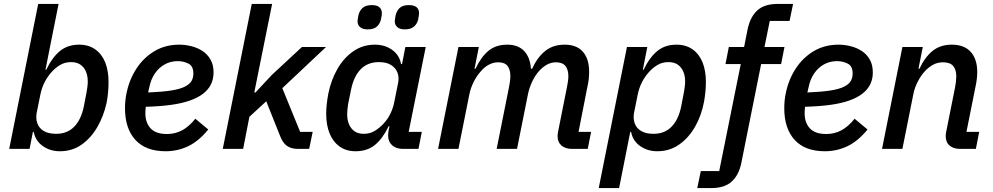

<svg xmlns="http://www.w3.org/2000/svg" viewBox="-20 -760 5070 980"><path d="M27 0 175 -740H279L212 -404H216Q247 -468 286.5 -500Q326 -532 384 -532Q432 -532 466 -508Q500 -484 517 -441.5Q534 -399 534 -341Q534 -314 531.5 -287.5Q529 -261 524 -235Q509 -167 476.5 -111Q444 -55 396 -21.5Q348 12 286 12Q236 12 198.5 -14.5Q161 -41 152 -87H148L131 0ZM267 -77Q323 -77 358.5 -113Q394 -149 408 -217L422 -290Q424 -302 426 -316.5Q428 -331 428 -344Q428 -373 418.5 -395Q409 -417 390.5 -430Q372 -443 343 -443Q312 -443 288 -429Q264 -415 244 -393Q223 -370 208 -341Q193 -312 186 -277L167 -183Q162 -154 171 -129.5Q180 -105 204 -91Q228 -77 267 -77Z M825 12Q724 12 671 -46Q618 -104 618 -208Q618 -228 620 -247.5Q622 -267 626 -285Q640 -354 676.5 -410Q713 -466 768.5 -499Q824 -532 895 -532Q926 -532 957.5 -524Q989 -516 1014 -499.5Q1039 -483 1054.5 -456Q1070 -429 1070 -390Q1070 -357 1057 -330Q1044 -303 1017 -282Q990 -261 948.5 -246.5Q907 -232 851.5 -224.5Q796 -217 724 -215Q723 -206 722.5 -197Q722 -188 722 -182Q722 -134 748.5 -105Q775 -76 832 -76Q875 -76 910 -95Q945 -114 977 -154L1043 -99Q994 -39 940 -13.5Q886 12 825 12ZM887 -448Q851 -448 821 -431.5Q791 -415 770.5 -385Q750 -355 742 -314L736 -288Q808 -291 853 -298Q898 -305 923 -317.5Q948 -330 957.5 -346.5Q967 -363 967 -385Q967 -423 941.5 -435.5Q916 -448 887 -448Z M1117 0 1265 -740H1369L1297 -383L1278 -288H1284L1367 -377L1521 -520H1644L1421 -310L1512 -87H1576L1558 0H1501Q1466 0 1444.5 -15.5Q1423 -31 1410 -65L1339 -243L1253 -164L1221 0Z M2116 0H2037Q2002 0 1981.5 -18.5Q1961 -37 1961 -68Q1961 -75 1962 -83Q1963 -91 1964 -97L1968 -116H1964Q1933 -52 1893.5 -20Q1854 12 1795 12Q1747 12 1713.5 -12Q1680 -36 1662.5 -78.5Q1645 -121 1645 -179Q1645 -205 1648 -231Q1651 -257 1656 -283Q1670 -352 1702.5 -408.5Q1735 -465 1783.5 -498.5Q1832 -532 1894 -532Q1944 -532 1981.5 -505.5Q2019 -479 2027 -433H2032L2049 -520H2153L2066 -87H2133ZM1836 -77Q1868 -77 1892 -91.5Q1916 -106 1936 -127Q1958 -150 1972.5 -179.5Q1987 -209 1993 -242L2012 -337Q2018 -366 2008.5 -390Q1999 -414 1975.5 -428.5Q1952 -443 1914 -443Q1857 -443 1821.5 -407Q1786 -371 1772 -303L1757 -230Q1755 -218 1753.5 -203Q1752 -188 1752 -176Q1752 -148 1761.5 -125.5Q1771 -103 1789.5 -90Q1808 -77 1836 -77ZM1857 -610Q1831 -610 1818 -621.5Q1805 -633 1805 -651Q1805 -655 1806 -661.5Q1807 -668 1809 -680Q1814 -704 1830 -719Q1846 -734 1878 -734Q1904 -734 1916.5 -723Q1929 -712 1929 -693Q1929 -689 1928.5 -682.5Q1928 -676 1925 -664Q1921 -641 1905 -625.5Q1889 -610 1857 -610ZM2046 -610Q2021 -610 2008 -621.5Q1995 -633 1995 -651Q1995 -655 1996 -661.5Q1997 -668 1999 -680Q2004 -704 2019.5 -719Q2035 -734 2067 -734Q2094 -734 2106.5 -723Q2119 -712 2119 -693Q2119 -689 2118 -682.5Q2117 -676 2115 -664Q2111 -641 2094.5 -625.5Q2078 -610 2046 -610Z M2320 0H2216L2320 -520H2424L2402 -409H2407Q2435 -469 2473 -500.5Q2511 -532 2569 -532Q2625 -532 2655.5 -499.5Q2686 -467 2690 -409H2696Q2723 -468 2763 -500Q2803 -532 2862 -532Q2924 -532 2955.5 -495.5Q2987 -459 2987 -394Q2987 -375 2985 -356Q2983 -337 2978 -316L2933 -87H2997L2980 0H2900Q2866 0 2846 -17Q2826 -34 2826 -65Q2826 -72 2827 -78.5Q2828 -85 2829 -90L2874 -316Q2877 -331 2879 -345Q2881 -359 2881 -371Q2881 -405 2866 -423.5Q2851 -442 2817 -442Q2794 -442 2772.5 -430.5Q2751 -419 2732 -398Q2711 -375 2696 -342.5Q2681 -310 2675 -280L2619 0H2515L2578 -315Q2581 -330 2583 -344.5Q2585 -359 2585 -372Q2585 -405 2570.5 -423.5Q2556 -442 2523 -442Q2498 -442 2475.5 -430Q2453 -418 2436 -398Q2413 -373 2397.5 -341.5Q2382 -310 2376 -280Z M3036 200 3180 -520H3284L3261 -404H3265Q3296 -468 3335.5 -500Q3375 -532 3433 -532Q3481 -532 3515 -508Q3549 -484 3566 -441.5Q3583 -399 3583 -341Q3583 -317 3580.5 -292Q3578 -267 3574 -243Q3561 -172 3528.5 -114.5Q3496 -57 3447 -22.5Q3398 12 3335 12Q3285 12 3247.5 -14.5Q3210 -41 3201 -87H3197L3140 200ZM3316 -77Q3372 -77 3407.5 -113Q3443 -149 3457 -217L3471 -290Q3473 -302 3475 -316.5Q3477 -331 3477 -344Q3477 -373 3467.5 -395Q3458 -417 3439.5 -430Q3421 -443 3392 -443Q3361 -443 3337 -429Q3313 -415 3293 -393Q3272 -370 3257 -341Q3242 -312 3235 -277L3216 -183Q3211 -154 3220 -129.5Q3229 -105 3253 -91Q3277 -77 3316 -77Z M3865 -433 3764 71Q3752 132 3715.5 166Q3679 200 3610 200H3539L3557 113H3651L3761 -433H3683L3700 -520H3778L3796 -611Q3809 -673 3845 -706.5Q3881 -740 3950 -740H4028L4010 -653H3909L3882 -520H3984L3967 -433Z M4190 12Q4089 12 4036 -46Q3983 -104 3983 -208Q3983 -228 3985 -247.5Q3987 -267 3991 -285Q4005 -354 4041.5 -410Q4078 -466 4133.5 -499Q4189 -532 4260 -532Q4291 -532 4322.5 -524Q4354 -516 4379 -499.5Q4404 -483 4419.5 -456Q4435 -429 4435 -390Q4435 -357 4422 -330Q4409 -303 4382 -282Q4355 -261 4313.5 -246.5Q4272 -232 4216.5 -224.5Q4161 -217 4089 -215Q4088 -206 4087.5 -197Q4087 -188 4087 -182Q4087 -134 4113.5 -105Q4140 -76 4197 -76Q4240 -76 4275 -95Q4310 -114 4342 -154L4408 -99Q4359 -39 4305 -13.5Q4251 12 4190 12ZM4252 -448Q4216 -448 4186 -431.5Q4156 -415 4135.5 -385Q4115 -355 4107 -314L4101 -288Q4173 -291 4218 -298Q4263 -305 4288 -317.5Q4313 -330 4322.5 -346.5Q4332 -363 4332 -385Q4332 -423 4306.5 -435.5Q4281 -448 4252 -448Z M4586 0H4482L4586 -520H4690L4668 -409H4673Q4701 -469 4740.5 -500.5Q4780 -532 4838 -532Q4902 -532 4935 -495Q4968 -458 4968 -392Q4968 -376 4966 -358.5Q4964 -341 4960 -322L4913 -87H4978L4961 0H4880Q4847 0 4827 -17Q4807 -34 4807 -66Q4807 -72 4808 -78Q4809 -84 4810 -90L4855 -315Q4858 -330 4859.5 -344Q4861 -358 4861 -370Q4861 -405 4845 -423.5Q4829 -442 4793 -442Q4766 -442 4743.5 -430Q4721 -418 4702 -398Q4680 -374 4664 -342.5Q4648 -311 4642 -280Z"/></svg>

Font: IBM Plex Sans Medium
Style: Italic
Weight: 500
Italic angle: -11.31°
Designer: Mike Abbink, Paul van der Laan, Pieter van Rosmalen
Foundry: Bold Monday
Version: Version 3.201